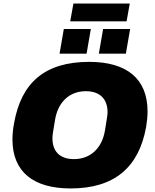

<svg xmlns="http://www.w3.org/2000/svg" viewBox="-20 -1048 873 1080"><path d="M375 -928H692L710 -1028H393ZM315 -746H467L491 -885H339ZM536 -746H688L712 -885H560ZM377 12C623 12 761 -106 802 -334C807 -365 810 -394 810 -421C810 -606 692 -700 482 -700C231 -700 99 -582 59 -354C53 -322 50 -292 50 -264C50 -81 168 12 377 12ZM396 -153C314 -153 275 -199 275 -270C275 -283 276 -297 290 -376C306 -470 367 -535 463 -535C545 -535 585 -488 585 -417C585 -404 583 -390 570 -312C554 -218 492 -153 396 -153Z"/></svg>

Font: Archivo Black
Style: Italic
Weight: 900
Italic angle: -10°
Designer: Hector Gatti
Foundry: Omnibus-Type
Version: Version 2.001